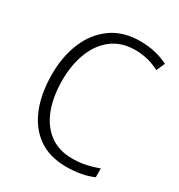

<svg xmlns="http://www.w3.org/2000/svg" viewBox="-174 -840 900 966"><g transform="rotate(30 276.0 -357.0)"><path d="M362 -673Q282 -673 227.5 -631.5Q173 -590 145.5 -518.5Q118 -447 118 -358Q118 -262 145.5 -191Q173 -120 226 -80.5Q279 -41 357 -41Q402 -41 439 -49.5Q476 -58 508 -70V-19Q477 -5 438.5 2.5Q400 10 351 10Q256 10 191 -35Q126 -80 92 -163Q58 -246 58 -359Q58 -462 92.5 -544.5Q127 -627 194.5 -675.5Q262 -724 361 -724Q451 -724 524 -687L502 -638Q436 -673 362 -673Z"/></g></svg>

Font: Noto Sans Myanmar SemiCondensed Light
Style: Regular
Weight: 300
Width: 4
Designer: Monotype Design Team
Foundry: Monotype Imaging Inc.
Version: Version 2.107; ttfautohint (v1.8.4.7-5d5b)